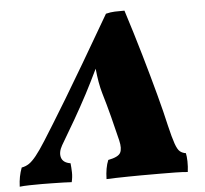

<svg xmlns="http://www.w3.org/2000/svg" viewBox="-86 -735 846 791"><g transform="rotate(-5 337.0 -339.5)"><path d="M-36 3Q-35 -20 -31.5 -38Q-28 -56 -21 -75Q-4 -78 9.5 -87Q23 -96 40 -117Q57 -138 81 -176Q99 -205 123.5 -244Q148 -283 182.5 -340.5Q217 -398 265.5 -480Q314 -562 380 -676Q400 -681 417 -681.5Q434 -682 457 -682Q488 -585 514.5 -493.5Q541 -402 561.5 -325.5Q582 -249 594 -195Q606 -144 615 -118.5Q624 -93 634 -85Q644 -77 658 -75Q661 -62 661.5 -41Q662 -20 659 3Q639 1 607.5 0.5Q576 0 546 0Q516 0 500 0Q488 0 464.5 0Q441 0 414 0.5Q387 1 362.5 1.5Q338 2 323 3Q324 -44 337 -75Q379 -83 388 -100Q397 -117 389 -151Q377 -201 364 -251.5Q351 -302 336 -352Q324 -393 318 -454Q304 -425 291 -399Q278 -373 268 -354Q241 -303 212 -252.5Q183 -202 153 -152Q137 -124 143.5 -102Q150 -80 181 -75Q183 -57 183.5 -37.5Q184 -18 179 3Q168 2 145 1.5Q122 1 97.5 0.5Q73 0 56 0Q31 0 5.5 0.5Q-20 1 -36 3Z"/></g></svg>

Font: Vollkorn Black
Style: Italic
Weight: 900
Italic angle: -11°
Designer: Friedrich Althausen
Foundry: Friedrich Althausen
Version: Version 5.000; ttfautohint (v1.8.3)